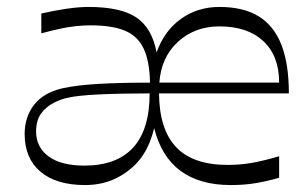

<svg xmlns="http://www.w3.org/2000/svg" viewBox="-20 -518 887 553"><path d="M225 15Q142 15 96.5 -23.5Q51 -62 51 -132Q51 -181 78 -216Q105 -251 161 -264Q203 -273 265.5 -276.5Q328 -280 412 -280Q411 -341 394 -377.5Q377 -414 340 -429.5Q303 -445 241 -445Q220 -445 197 -442.5Q174 -440 149.5 -434.5Q125 -429 99 -422V-479Q133 -487 169.5 -492.5Q206 -498 235 -498Q328 -498 373 -467.5Q418 -437 431 -367Q453 -429 501 -463.5Q549 -498 612 -498Q681 -498 725 -471Q769 -444 790.5 -389Q812 -334 812 -249H438Q439 -145 487.5 -94Q536 -43 636 -43Q672 -43 706 -49Q740 -55 784 -68V-6Q749 4 716.5 9.5Q684 15 645 15Q465 15 424 -149Q419 -128 411 -108Q403 -88 391 -70Q366 -33 323 -9Q280 15 225 15ZM223 -41Q316 -41 363.5 -93Q411 -145 411 -249Q325 -249 264.5 -246Q204 -243 178 -237Q156 -233 134 -221.5Q112 -210 98 -190.5Q84 -171 84 -139Q84 -94 120 -67.5Q156 -41 223 -41ZM439 -280H784Q784 -357 738.5 -399.5Q693 -442 612 -442Q541 -442 492.5 -397.5Q444 -353 439 -280Z"/></svg>

Font: Ojuju ExtraLight
Style: Regular
Weight: 400
Version: Version 1.000